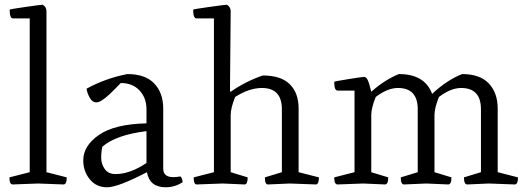

<svg xmlns="http://www.w3.org/2000/svg" viewBox="-20 -782 2241 814"><path d="M249 0 142 -4 34 0Q20 0 20 -30L106 -52V-704H35Q21 -704 21 -741Q21 -743 87.5 -752.5Q154 -762 161 -762Q177 -753 177 -734V-52L263 -30Q263 0 249 0Z M601 -91V-226Q471 -210 414 -160Q409 -140 409 -113.5Q409 -87 424 -65.5Q439 -44 470 -44Q531 -44 601 -91ZM492 -430Q489 -427 472 -409.5Q455 -392 443 -381Q407 -348 389 -348Q371 -348 360 -368.5Q349 -389 347 -406Q427 -450 520 -468Q596 -468 634 -428Q672 -388 672 -322V-67Q672 -31 715 -31Q727 -31 745 -34Q754 -25 754 -9Q720 12 683 12Q614 12 603 -52Q480 12 434 12Q388 12 360.5 -22Q333 -56 333 -102Q333 -164 399.5 -210Q466 -256 601 -259V-319Q601 -367 571.5 -398.5Q542 -430 492 -430Z M958 -52 1030 -30Q1030 0 1017 0Q1016 0 924 -4L814 0Q801 0 801 -30L887 -52V-704H813Q799 -704 799 -741Q799 -743 867 -752.5Q935 -762 942 -762Q958 -753 958 -734L955 -395L958 -393Q1021 -437 1094 -462Q1171 -462 1208.5 -425Q1246 -388 1246 -322V-52L1332 -30Q1332 0 1319 0Q1318 0 1209 -4L1116 0Q1103 0 1103 -30L1175 -52V-319Q1175 -409 1090 -409Q1037 -409 977 -371Q958 -324 958 -294Z M1483 -398H1411Q1397 -398 1397 -435Q1397 -437 1456.5 -446.5Q1516 -456 1524 -456Q1532 -456 1538.5 -443.5Q1545 -431 1554 -393Q1610 -443 1671 -468Q1781 -468 1812 -384Q1874 -442 1939 -468Q2015 -468 2052.5 -428Q2090 -388 2090 -322V-52L2176 -30Q2176 0 2162 0L2053 -4L1961 0Q1947 0 1947 -30L2019 -52V-319Q2019 -409 1935 -409Q1891 -409 1841 -371Q1822 -324 1822 -294V-52L1894 -30Q1894 0 1880 0L1787 -4L1693 0Q1679 0 1679 -30L1751 -52V-319Q1751 -409 1667 -409Q1623 -409 1573 -371Q1554 -324 1554 -294V-52L1626 -30Q1626 0 1612 0L1520 -4L1411 0Q1397 0 1397 -30L1483 -52Z"/></svg>

Font: Mate
Style: Regular
Weight: 400
Designer: Eduardo Rodriguez Tunni
Foundry: Eduardo Rodriguez Tunni
Version: Version 1.002